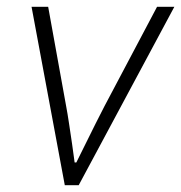

<svg xmlns="http://www.w3.org/2000/svg" viewBox="-20 -546 534 566"><path d="M171 0 73 -526H122L175 -233Q179 -212 183.5 -182Q188 -152 192.5 -121.5Q197 -91 200 -67H205Q217 -91 232 -121.5Q247 -152 262 -182Q277 -212 288 -233L443 -526H494L212 0Z"/></svg>

Font: Archivo SemiBold Thin
Style: Italic
Weight: 250
Italic angle: -10°
Version: Version 2.001